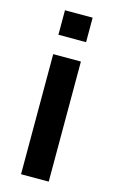

<svg xmlns="http://www.w3.org/2000/svg" viewBox="-105 -696 438 739"><g transform="rotate(15 114.0 -326.5)"><path d="M168.9 0V-478.5H58.6V0ZM168.9 -555.7V-653.3H58.6V-555.7Z"/></g></svg>

Font: Gemunu Libre
Style: Bold
Weight: 700
Designer: Pushpananda Ekanayake, Sol Matas, Kosala Senevirathne
Foundry: Mooniak
Version: Version 1.001